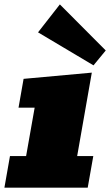

<svg xmlns="http://www.w3.org/2000/svg" viewBox="-35 -869 509 889"><path d="M-14.6 0 11.2 -146.5H85.9L125.5 -370.6H50.8L74.2 -503.9L390.1 -532.7L322.3 -146.5H397L371.1 0ZM397.9 -566.4 141.1 -719.2 242.2 -848.6 454.6 -635.3Z"/></svg>

Font: Bevan
Style: Italic
Weight: 400
Italic angle: -10°
Designer: Vernon Adams
Foundry: Vernon Adams
Version: Version 2.100; ttfautohint (v1.8.3)